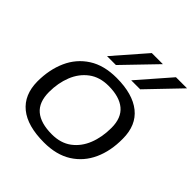

<svg xmlns="http://www.w3.org/2000/svg" viewBox="-212 -940 1101 1101"><g transform="rotate(45 338.5 -390.0)"><path d="M316 10Q182 10 112.5 -46.5Q43 -103 42 -211Q42 -307 76 -383Q110 -459 178.5 -503Q247 -547 349 -547Q480 -547 550.5 -490.5Q621 -434 621 -325Q622 -227 587.5 -151.5Q553 -76 485 -33Q417 10 316 10ZM315 -55Q387 -55 435 -91Q483 -127 507 -187.5Q531 -248 531 -323Q531 -404 484 -443Q437 -482 349 -482Q277 -482 228.5 -445.5Q180 -409 156 -348.5Q132 -288 132 -216Q132 -133 178.5 -94Q225 -55 315 -55ZM418 -596 587 -790H677L491 -596ZM222 -596 391 -790H481L294 -596Z"/></g></svg>

Font: Georama Extended
Style: Italic
Weight: 400
Width: 7
Italic angle: -9°
Designer: Jean-Baptiste Levee
Foundry: Production Type
Version: Version 1.000